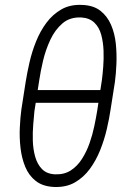

<svg xmlns="http://www.w3.org/2000/svg" viewBox="-20 -741 525 771"><path d="M406.7 -379.4 397.5 -328.1H92.3L101.6 -379.4ZM441.4 -411.6 424.3 -302.7Q418.9 -265.6 408.9 -222.7Q398.9 -179.7 382.3 -138.2Q365.7 -96.7 340.8 -62.7Q315.9 -28.8 280.8 -8.5Q245.6 11.7 197.3 9.8Q151.9 7.8 123.8 -14.2Q95.7 -36.1 81.3 -71.3Q66.9 -106.4 62.3 -147.7Q57.6 -189 59.6 -229.2Q61.5 -269.5 65.9 -301.8L83 -411.6Q88.9 -448.7 98.6 -491.2Q108.4 -533.7 125 -575Q141.6 -616.2 166.7 -649.9Q191.9 -683.6 227.1 -703.6Q262.2 -723.6 310.1 -721.2Q355 -719.7 383.1 -697.8Q411.1 -675.8 426 -641.1Q440.9 -606.4 445.1 -565.4Q449.2 -524.4 447.5 -484.1Q445.8 -443.8 441.4 -411.6ZM370.1 -294.9 389.2 -419.9Q392.1 -441.4 394.5 -472.7Q397 -503.9 395.8 -537.6Q394.5 -571.3 386.5 -601.3Q378.4 -631.3 358.9 -650.1Q339.4 -668.9 306.2 -670.9Q260.7 -672.9 230.7 -647Q200.7 -621.1 181.9 -580.8Q163.1 -540.5 152.8 -496.8Q142.6 -453.1 137.7 -419.4L118.2 -294.4Q116.2 -273.4 113.5 -241.7Q110.8 -210 111.8 -176Q112.8 -142.1 121.3 -111.6Q129.9 -81.1 148.9 -61.8Q168 -42.5 201.2 -41Q237.8 -39.6 264.2 -56.6Q290.5 -73.7 309.1 -102.8Q327.6 -131.8 339.6 -166Q351.6 -200.2 358.6 -234.1Q365.7 -268.1 370.1 -294.9Z"/></svg>

Font: Roboto Condensed Light
Style: Italic
Weight: 300
Italic angle: -12°
Designer: Christian Robertson
Foundry: Google
Version: Version 3.0; 2020